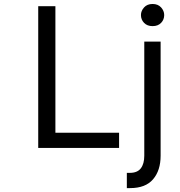

<svg xmlns="http://www.w3.org/2000/svg" viewBox="-20 -759 926 985"><path d="M590.9 -78.1V0H176.1V-727.3H264.2V-78.1ZM703.1 -681.8Q703.1 -703.1 719.1 -720.9Q735.1 -738.6 762.8 -738.6Q790.5 -738.6 806.5 -720.9Q822.4 -703.1 822.4 -681.8Q822.4 -658.4 806.5 -641.7Q790.5 -625 762.8 -625Q735.1 -625 719.1 -641.7Q703.1 -658.4 703.1 -681.8ZM720.2 -545.5H804V39.8Q804 115.4 765.3 160.7Q726.6 206 647.7 206H630.7V127.8H646.3Q684.7 127.8 702.4 104.6Q720.2 81.3 720.2 39.8Z"/></svg>

Font: Interface
Style: Regular
Weight: 400
Designer: Rasmus Andersson
Foundry: rsms
Version: Version 1.8